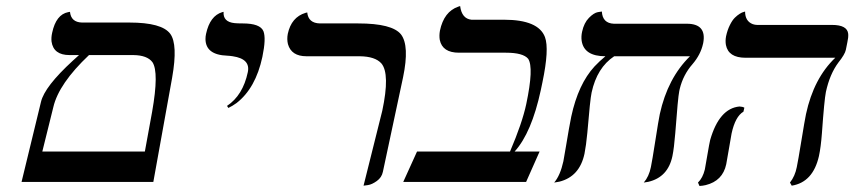

<svg xmlns="http://www.w3.org/2000/svg" viewBox="-20 -598 2808 631"><path d="M272.5 -417Q173.3 -323.2 155.3 -246.1L119.1 -100.1H456.1L480 -231Q502.9 -360.8 481 -393.6Q463.9 -416.5 418.5 -417ZM50.8 0 114.7 -263.2Q126.5 -313.5 219.7 -398.9Q230.5 -408.7 239.7 -417H208.5Q155.8 -417 149.4 -461.4Q147.9 -475.1 151.4 -490.2Q164.1 -550.3 204.1 -558.1Q209.5 -558.6 210 -559.1Q213.4 -524.9 249.5 -523.9H405.3Q512.2 -523.9 539.6 -486.8Q564.9 -452.1 545.9 -343.8Q545.4 -341.8 545.4 -340.8L483.9 0Z M730.5 -243.2 726.1 -250Q778.3 -284.7 794.4 -360.8Q803.7 -404.3 745.1 -413.1Q735.8 -414.6 727.1 -415Q655.8 -417.5 655.3 -469.7Q655.3 -478.5 657.2 -486.8Q669.9 -545.9 710.4 -558.1Q710.4 -558.1 714.8 -559.1Q712.4 -525.9 751 -522Q760.3 -521 777.8 -521Q835 -521 845.7 -495.6Q855 -472.2 842.3 -411.1Q820.3 -308.1 757.3 -259.3Q743.7 -249.5 730.5 -243.2Z M1174.8 12.2 1236.3 -233.9Q1262.2 -355.5 1233.4 -389.6Q1212.9 -412.6 1162.1 -413.1H987.3Q937.5 -413.1 926.3 -453.1Q922.4 -469.2 925.8 -486.8Q937.5 -541.5 983.9 -555.7Q983.9 -555.7 989.7 -557.1Q993.2 -522 1031.2 -521H1157.2Q1269 -521 1297.9 -484.9Q1326.2 -447.8 1304.7 -344.2L1238.3 -33.2Q1234.4 -14.6 1218.5 -3.2Q1202.6 8.3 1189 10.3Z M1636.2 -533.2Q1749.5 -533.2 1771 -476.1Q1785.6 -437 1762.7 -327.6Q1760.7 -317.4 1757.3 -301.8Q1727.1 -161.6 1671.4 -100.1H1753.4L1709 0H1305.2L1350.6 -100.1H1656.2Q1696.3 -193.8 1709.5 -255.9Q1734.9 -376 1715.8 -404.8Q1699.2 -424.8 1642.6 -424.8H1488.3Q1434.1 -424.8 1425.3 -466.8Q1422.9 -481 1425.8 -497.1Q1439 -560.1 1486.3 -576.2Q1492.2 -577.6 1492.2 -578.1Q1497.6 -536.6 1529.3 -533.2Z M2212.4 -298.8Q2208 -277.8 2199.2 -159.7Q2195.3 -111.3 2189.9 -85Q2175.3 -15.6 2110.8 -0.5Q2095.2 2 2095.7 2Q2112.8 -17.6 2119.1 -48.8Q2123.5 -69.8 2133.8 -136Q2144 -202.1 2148.4 -223.1Q2174.3 -341.3 2247.6 -413.1H1998.5Q1941.9 -375.5 1924.3 -293.9Q1919.4 -272 1910.2 -161.1Q1906.2 -119.1 1900.9 -92.8Q1884.8 -17.6 1818.4 -1Q1818.4 -1 1801.3 2Q1821.3 -21.5 1831.5 -67.9Q1834 -80.6 1840.3 -118.7Q1850.6 -181.6 1857.4 -214.8Q1880.4 -321.8 1934.1 -379.9Q1950.7 -397.5 1969.7 -413.1Q1899.4 -413.1 1891.6 -463.9Q1889.6 -478.5 1893.1 -494.1Q1899.4 -522.9 1915.5 -539.3Q1931.6 -555.7 1944.8 -558.1L1958 -560.1Q1960 -521.5 1997.6 -520H2237.3Q2303.2 -520 2291 -456.1Q2290.5 -454.6 2290.5 -454.1Q2282.7 -418.5 2255.9 -387.2Q2225.1 -352.1 2213.9 -305.7Q2212.9 -301.8 2212.4 -298.8Z M2384.3 -159.2Q2382.3 -149.9 2375.5 -108.4Q2368.7 -67.9 2366.7 -58.1Q2355 -3.4 2299.3 10.3Q2289.1 12.7 2278.8 13.2L2273.9 2Q2289.6 -13.2 2296.4 -41Q2298.3 -49.8 2304.7 -88.4Q2311.5 -128.4 2314 -138.2Q2343.8 -241.7 2410.2 -248Q2420.4 -247.6 2426.3 -244.1L2423.3 -231Q2396.5 -215.3 2384.3 -159.2ZM2694.3 -295.9Q2689 -270 2681.2 -160.2Q2677.7 -113.8 2671.4 -85Q2651.9 1 2582 12.2L2576.2 2Q2592.8 -19 2598.6 -48.8Q2603 -69.8 2613.8 -136Q2624.5 -202.1 2628.9 -223.1Q2654.3 -340.8 2725.1 -408.2H2430.2Q2374 -408.2 2365.7 -450.2Q2363.3 -463.9 2366.2 -479Q2370.6 -499.5 2378.7 -515.6Q2386.7 -531.7 2395 -539.8Q2403.3 -547.9 2411.1 -552.7Q2418.9 -557.6 2423.8 -558.6L2428.7 -560.1Q2428.7 -528.3 2454.1 -518.6Q2461.4 -516.1 2468.3 -516.1H2714.4Q2764.6 -516.1 2767.6 -486.8Q2768.6 -475.1 2764.6 -458L2759.8 -434.1Q2756.8 -419.4 2735.4 -392.6Q2707 -354.5 2694.3 -295.9Z"/></svg>

Font: Linux Biolinum Slanted O
Style: Slanted
Weight: 400
Designer: Philipp H. Poll
Foundry: Philipp H. Poll
Version: Version 1.0.4